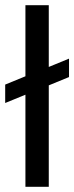

<svg xmlns="http://www.w3.org/2000/svg" viewBox="-20 -720 286 740"><path d="M246 -423V-494L168 -462V-700H78V-426L0 -394V-323L78 -355V0H168V-391Z"/></svg>

Font: Gamestation Text
Style: Bold
Weight: 400
Designer: Jonas Hecksher
Foundry: Jonas Hecksher, Playtypeª, e-types AS
Version: Version 1.003